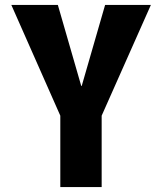

<svg xmlns="http://www.w3.org/2000/svg" viewBox="-20 -540 659 780"><path d="M215 -520 310 -191H312L407 -520H593L393 -70V220H225V-70L26 -520Z"/></svg>

Font: Mplus 1p ExtraBold
Style: Regular
Weight: 800
Version: Version 1.061